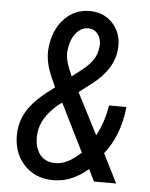

<svg xmlns="http://www.w3.org/2000/svg" viewBox="-52 -764 637 817"><g transform="rotate(5 266.0 -356.0)"><path d="M218.8 -547.4Q217.8 -541 217.8 -534.2Q217.8 -518.6 221.7 -502Q227.5 -478.5 245.6 -437.5L287.1 -469.7Q314 -490.2 331.8 -514.9Q349.6 -539.6 353 -574.7Q353.5 -579.1 353.5 -583Q353.5 -609.4 339.8 -627Q324.2 -647.5 298.3 -647.5Q267.6 -647.5 245.8 -619.9Q224.1 -592.3 218.8 -547.4ZM205.6 -64Q207 -64 209 -64Q251.5 -64 296.4 -100.1L317.4 -117.7L215.3 -323.2L198.7 -310.5Q128.9 -251 122.1 -187Q120.6 -174.8 120.6 -163.6Q120.6 -126.5 137.7 -99.6Q160.2 -64.9 205.6 -64ZM36.1 -187Q40.5 -238.8 72 -284.4Q103.5 -330.1 179.7 -384.8L160.6 -426.8Q136.2 -482.4 136.2 -530.8Q136.2 -537.6 136.7 -543.9Q143.6 -626 189.9 -674.8Q234.4 -721.7 299.3 -721.2Q301.8 -721.2 304.7 -721.2Q363.8 -718.8 399.9 -676.8Q432.6 -638.7 432.6 -585.9Q432.6 -580.1 432.1 -574.2Q427.2 -485.4 334.5 -414.6L280.8 -373.5L371.6 -196.8Q403.8 -256.3 415 -328.1H489.3Q476.6 -204.6 411.6 -124L474.1 0H379.4L354 -51.3Q284.7 9.3 207 9.3Q204.6 9.3 202.1 9.3Q123.5 7.8 76.7 -46.9Q35.2 -95.2 35.2 -167Q35.2 -176.8 36.1 -187Z"/></g></svg>

Font: MAUL Condensed Italic
Style: Condenced Regular Italic
Weight: 400
Italic angle: -12°
Designer: MAUL
Version: Version 1.0; 2020; ttfautohint (v1.8.3)